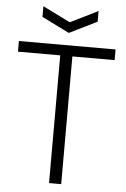

<svg xmlns="http://www.w3.org/2000/svg" viewBox="-61 -980 670 1023"><g transform="rotate(5 273.5 -468.0)"><path d="M129 -936 276 -863 424 -936V-879L276 -806L129 -879ZM241 -683H15V-740H532V-683H306V0H241Z"/></g></svg>

Font: Encode Sans Narrow
Style: Light
Weight: 300
Designer: Pablo Impallari, Andres Torresi
Foundry: Pablo Impallari, Andres Torresi
Version: Version 1.000; ttfautohint (v1.00) -l 8 -r 50 -G 200 -x 14 -